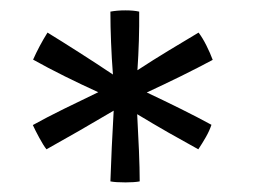

<svg xmlns="http://www.w3.org/2000/svg" viewBox="-20 -804 505 380"><path d="M228.5 -443Q208.5 -443 198.5 -445Q199.5 -476.5 201.2 -512.5Q203 -548.5 205 -585Q172 -565.5 136.8 -545.2Q101.5 -525 72 -508.5Q66 -516 57.8 -531.2Q49.5 -546.5 45 -556.5Q72 -571.5 106.5 -588.5Q141 -605.5 174.5 -621.5Q142.5 -636 108.2 -653Q74 -670 45.5 -686Q57.5 -713 74 -739.5Q101 -723 136.2 -700.5Q171.5 -678 203.5 -656.5Q201 -689 199.8 -720.2Q198.5 -751.5 198.5 -781Q212 -783.5 228 -783.5Q244.5 -783.5 255.5 -781Q256 -724 252 -665Q282.5 -685 315.2 -704.8Q348 -724.5 373 -739.5Q381 -729 388.5 -714Q396 -699 401 -685.5Q373 -670.5 338 -653.2Q303 -636 270.5 -621Q303.5 -605.5 337.8 -588.5Q372 -571.5 398.5 -557Q394.5 -545 387.5 -532.8Q380.5 -520.5 372.5 -508.5Q346 -523 314 -541.2Q282 -559.5 251.5 -578Q253.5 -542.5 255 -506Q256.5 -469.5 256.5 -445Q251.5 -444 244 -443.5Q236.5 -443 228.5 -443Z"/></svg>

Font: Grandstander ExtraLight
Style: Regular
Weight: 200
Designer: Tyler Finck
Foundry: Etcetera Type Co
Version: Version 1.200; ttfautohint (v1.8.3)